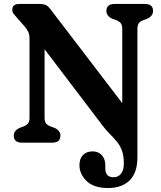

<svg xmlns="http://www.w3.org/2000/svg" viewBox="-20 -720 812 969"><path d="M497 -87 205 -471.5V-126.5Q205 -106 212.8 -96.5Q220.5 -87 237.5 -81L254.5 -75Q285 -61 285 -35.5Q285 0 243.5 0H91Q49.5 0 49.5 -35.5Q49.5 -61 80 -75L97 -81Q113 -87 121 -96.5Q129 -106 129 -126.5V-522Q129 -546 122.5 -559.2Q116 -572.5 104 -587L65 -631Q54.5 -643 48.2 -651Q42 -659 42 -670.5Q42 -700 77 -700H178Q195.5 -700 208 -696Q220.5 -692 235 -673L597 -199.5V-573.5Q597 -594 589 -603.5Q581 -613 564.5 -619L547.5 -625Q517 -639 517 -664.5Q517 -700 558.5 -700H711Q752.5 -700 752.5 -664.5Q752.5 -639 722 -625L705 -619Q688.5 -613 681 -603.5Q673.5 -594 673.5 -573.5V74Q673.5 152.5 633.8 190.8Q594 229 525.5 229Q454 229 417.5 194Q381 159 381 114Q381 80 399.2 62Q417.5 44 447 44Q477 44 494.2 63.5Q511.5 83 511.5 114.5V131Q511.5 175 554 174.5Q576.5 174.5 590.8 156.8Q605 139 605 105.5Q605 66.5 595.5 40.5Q586 14.5 570 -5Q554 -24.5 534.8 -43.5Q515.5 -62.5 497 -87Z"/></svg>

Font: Fraunces 9pt SuperSoft SemiBold
Style: Regular
Weight: 600
Version: Version 1.000;[0bf87f6ff]